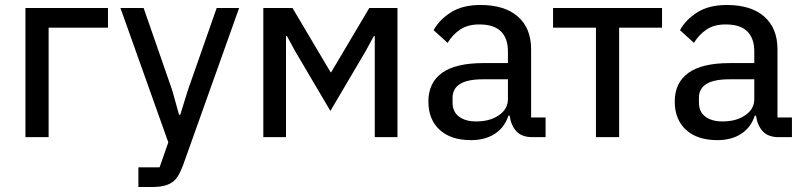

<svg xmlns="http://www.w3.org/2000/svg" viewBox="-20 -550 3225 770"><path d="M82 -518H413V-439H175V0H82Z M849 -518H939L714 113Q705 137 695 154Q685 171 670.5 181Q656 191 636 195.5Q616 200 586 200H535V121H620L655 21L463 -518H556L671 -187L698 -90H703L733 -187Z M1036 -518H1153L1306 -260H1308L1461 -518H1574V0H1483V-405H1479L1447 -346L1305 -105L1163 -346L1131 -405H1127V0H1036Z M2115 0Q2072 0 2050.5 -24Q2029 -48 2024 -86H2019Q2003 -38 1964 -13Q1925 12 1869 12Q1788 12 1743 -29.5Q1698 -71 1698 -143Q1698 -218 1752.5 -257.5Q1807 -297 1919 -297H2017V-344Q2017 -396 1989 -424Q1961 -452 1902 -452Q1856 -452 1825.5 -431.5Q1795 -411 1775 -378L1719 -429Q1742 -471 1788.5 -500.5Q1835 -530 1907 -530Q2004 -530 2057 -483.5Q2110 -437 2110 -352V-79H2168V0ZM1890 -63Q1945 -63 1981 -88Q2017 -113 2017 -152V-232H1918Q1854 -232 1824.5 -213Q1795 -194 1795 -158V-138Q1795 -102 1820.5 -82.5Q1846 -63 1890 -63Z M2370 -439H2198V-518H2635V-439H2463V0H2370Z M3103 0Q3060 0 3038.5 -24Q3017 -48 3012 -86H3007Q2991 -38 2952 -13Q2913 12 2857 12Q2776 12 2731 -29.5Q2686 -71 2686 -143Q2686 -218 2740.5 -257.5Q2795 -297 2907 -297H3005V-344Q3005 -396 2977 -424Q2949 -452 2890 -452Q2844 -452 2813.5 -431.5Q2783 -411 2763 -378L2707 -429Q2730 -471 2776.5 -500.5Q2823 -530 2895 -530Q2992 -530 3045 -483.5Q3098 -437 3098 -352V-79H3156V0ZM2878 -63Q2933 -63 2969 -88Q3005 -113 3005 -152V-232H2906Q2842 -232 2812.5 -213Q2783 -194 2783 -158V-138Q2783 -102 2808.5 -82.5Q2834 -63 2878 -63Z"/></svg>

Font: IBM Plex Sans Text
Style: Regular
Weight: 450
Designer: Mike Abbink, Paul van der Laan, Pieter van Rosmalen
Foundry: Bold Monday
Version: Version 3.005